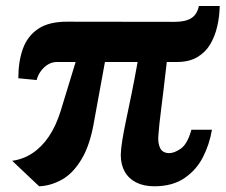

<svg xmlns="http://www.w3.org/2000/svg" viewBox="-20 -626 770 655"><path d="M113.5 9.5 21.5 -77.5Q59 -82.5 90.8 -103.5Q122.5 -124.5 146.8 -160.5Q171 -196.5 186.5 -246L238 -414.5H176.5Q158.5 -415 144 -406.2Q129.5 -397.5 119.2 -383.2Q109 -369 105 -353L42.5 -359Q42.5 -416.5 58.2 -460Q74 -503.5 110.8 -528Q147.5 -552.5 211 -552L576.5 -551.5Q612.5 -551.5 632.5 -564Q652.5 -576.5 658.5 -605.5H729.5Q729 -570.5 721.2 -536.5Q713.5 -502.5 697.2 -475Q681 -447.5 653 -431Q625 -414.5 583.5 -414.5H549Q543 -361 538.2 -321.8Q533.5 -282.5 529.8 -253.8Q526 -225 523.8 -203Q521.5 -181 520 -160.5Q518.5 -137.5 526.2 -121Q534 -104.5 556.5 -103.5Q575 -103.5 597.2 -119.2Q619.5 -135 633 -183.5H703Q695 -134.5 672.5 -90.2Q650 -46 609 -18.2Q568 9.5 506.5 9.5Q470.5 9.5 444.8 -3.5Q419 -16.5 405.5 -40.5Q392 -64.5 392 -97.5Q392.5 -118 397 -146.2Q401.5 -174.5 409.5 -212.8Q417.5 -251 427.8 -300.8Q438 -350.5 449.5 -414.5H338L302 -217.5Q288 -132 258.2 -82.8Q228.5 -33.5 190.5 -12.8Q152.5 8 113.5 9.5Z"/></svg>

Font: Merriweather 24pt ExtraBold
Style: Italic
Weight: 800
Italic angle: -7.8°
Version: Version 2.101